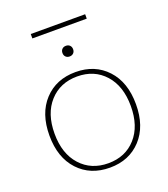

<svg xmlns="http://www.w3.org/2000/svg" viewBox="-142 -871 859 982"><g transform="rotate(-20 287.5 -380.5)"><path d="M436 -771V-747H140V-771ZM267 -645Q275 -653 288 -653Q301 -653 309 -645Q317 -637 317 -624Q317 -611 309 -603Q301 -595 288 -595Q275 -595 267 -603Q259 -611 259 -624Q259 -637 267 -645ZM288 -510Q393 -510 458 -440Q523 -370 523 -250Q523 -130 458 -60Q393 10 288 10Q182 10 117 -60Q52 -130 52 -250Q52 -370 117 -440Q182 -510 288 -510ZM438 -422.5Q381 -486 288 -486Q195 -486 137.5 -422.5Q80 -359 80 -250Q80 -141 137.5 -77.5Q195 -14 288 -14Q381 -14 438 -77.5Q495 -141 495 -250Q495 -359 438 -422.5Z"/></g></svg>

Font: Elaine Sans ExtraLight
Style: Regular
Weight: 275
Designer: Wei Huang
Foundry: Wei Huang
Version: Version 2.001;December 24, 2019;FontCreator 12.0.0.2547 64-b